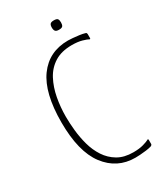

<svg xmlns="http://www.w3.org/2000/svg" viewBox="-202 -887 840 978"><g transform="rotate(-30 218.5 -398.0)"><path d="M399 -12Q399 -6 391 -2Q378 2 359 4.5Q340 7 322.5 8Q305 9 295 9Q188 9 123 -77Q58 -163 58 -335Q58 -508 120.5 -594Q183 -680 295 -680Q305 -680 322.5 -678.5Q340 -677 359 -674.5Q378 -672 391 -668Q396 -667 397.5 -664Q399 -661 399 -658V-636Q399 -628 394 -630Q384 -636 359.5 -643Q335 -650 300 -650Q239 -650 198.5 -624.5Q158 -599 135 -555.5Q112 -512 102 -458.5Q92 -405 92 -349Q92 -312 96.5 -267.5Q101 -223 113 -179.5Q125 -136 148.5 -100Q172 -64 209 -42Q246 -20 300 -20Q335 -20 359.5 -27Q384 -34 394 -40Q397 -42 398 -40Q399 -38 399 -34ZM311 -778Q311 -764 306 -757Q301 -750 284 -750Q268 -750 262.5 -757Q257 -764 257 -778Q257 -792 262.5 -798.5Q268 -805 284 -805Q301 -805 306 -798.5Q311 -792 311 -778Z"/></g></svg>

Font: Glory Thin
Style: Regular
Weight: 100
Designer: Robert Leuschke
Foundry: Robert Leuschke
Version: Version 1.011